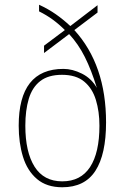

<svg xmlns="http://www.w3.org/2000/svg" viewBox="-20 -781 527 811"><path d="M243 10Q177 10 136 -25Q95 -60 77 -119Q59 -178 59 -250Q59 -490 248 -490Q286 -490 326 -470Q366 -450 389 -410Q366 -485 338.5 -540Q311 -595 272 -637L166 -557V-588L254 -654Q229 -679 203 -698Q177 -717 145 -733V-761Q184 -743 215.5 -721Q247 -699 277 -671L392 -759V-728L294 -654Q428 -507 428 -264Q428 -129 383 -59.5Q338 10 243 10ZM243 -15Q321 -15 360.5 -75.5Q400 -136 400 -250Q400 -310 385 -359Q370 -408 335.5 -436.5Q301 -465 242 -465Q184 -465 150 -438.5Q116 -412 101.5 -363.5Q87 -315 87 -250Q87 -139 126 -77Q165 -15 243 -15Z"/></svg>

Font: Noto Serif Georgian SemiCondensed Thin
Style: Regular
Weight: 100
Width: 4
Designer: Monotype Design Team, Akaki Razmadze
Foundry: Google LLC
Version: Version 2.003; ttfautohint (v1.8.4.7-5d5b)